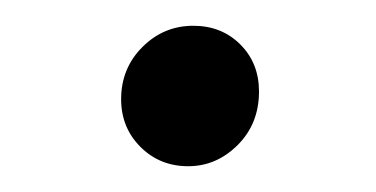

<svg xmlns="http://www.w3.org/2000/svg" viewBox="-20 -345 292 149"><path d="M74 -268Q74 -292 90.5 -308.5Q107 -325 130 -325Q152 -325 166.5 -310.5Q181 -296 181 -274Q181 -249 164.5 -232.5Q148 -216 126 -216Q104 -216 89 -231Q74 -246 74 -268Z"/></svg>

Font: Idrija
Style: Italic
Weight: 400
Italic angle: -11.3°
Designer: Julieta Ulanovsky
Foundry: Julieta Ulanovsky
Version: Version 7.200